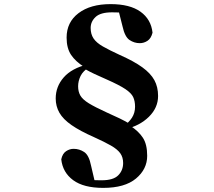

<svg xmlns="http://www.w3.org/2000/svg" viewBox="-20 -789 1040 934"><path d="M482 125Q387 125 336 87.5Q285 50 278 -14Q284 -42 301.5 -53.5Q319 -65 338 -65Q366 -65 389.5 -49.5Q413 -34 423 17L445 111L392 79Q407 85 425.5 86.5Q444 88 475 88Q531 88 555 64Q579 40 579 4Q579 -24 565 -43.5Q551 -63 519.5 -81Q488 -99 437 -122Q369 -152 328 -180.5Q287 -209 269 -240.5Q251 -272 251 -310Q251 -368 290 -412.5Q329 -457 407 -476L413 -484L415 -463Q384 -444 372 -419.5Q360 -395 360 -369Q360 -343 371 -324Q382 -305 412 -286.5Q442 -268 499 -242Q539 -224 562 -213Q585 -202 614 -185V-177Q654 -151 675 -119Q696 -87 696 -31Q696 34 641.5 79.5Q587 125 482 125ZM518 -769Q612 -769 663.5 -732Q715 -695 722 -630Q715 -602 697.5 -590.5Q680 -579 660 -579Q633 -579 610 -594.5Q587 -610 576 -661L553 -752L608 -721Q592 -727 574 -728Q556 -729 525 -729Q469 -729 445 -706.5Q421 -684 421 -653Q421 -623 435 -602Q449 -581 480.5 -563Q512 -545 562 -522Q632 -491 672.5 -461.5Q713 -432 731 -399Q749 -366 749 -322Q749 -265 704.5 -221Q660 -177 588 -160L582 -157L578 -173Q607 -193 622 -216.5Q637 -240 637 -270Q637 -297 628 -316.5Q619 -336 590 -355.5Q561 -375 500 -402Q462 -419 440 -429Q418 -439 390 -455V-463Q347 -490 325.5 -522.5Q304 -555 304 -606Q304 -681 362 -725Q420 -769 518 -769Z"/></svg>

Font: Noto Serif JP ExtraLight Black
Style: Regular
Weight: 900
Version: Version 2.003-H1;hotconv 1.1.1;makeotfexe 2.6.0